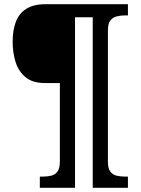

<svg xmlns="http://www.w3.org/2000/svg" viewBox="-20 -780 667 911"><path d="M169 111V58H182Q205 58 223.5 53.5Q242 49 253 33.5Q264 18 264 -13V-386H193Q135 -386 101.5 -413.5Q68 -441 54 -485.5Q40 -530 40 -582Q40 -636 55 -676Q70 -716 104.5 -738Q139 -760 195.1 -760H587V-707H574Q552 -707 533 -702Q514 -697 503 -682Q492 -667 492 -635V-13Q492 18 503 33.5Q514 49 533 53.5Q552 58 574 58H587V111H420V-698H336V111Z"/></svg>

Font: Noto Serif Thai
Style: Regular
Weight: 400
Designer: Monotype Design Team
Foundry: Monotype Imaging Inc.
Version: Version 2.001